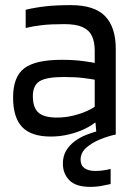

<svg xmlns="http://www.w3.org/2000/svg" viewBox="-20 -524 533 748"><path d="M31 -144Q31 -225 74.5 -258Q118 -291 220 -291Q267 -291 304.5 -286Q342 -281 363 -276V-211Q338 -216 305.5 -220Q273 -224 229 -224Q162 -224 135 -208Q108 -192 108 -149Q108 -105 129.5 -85.5Q151 -66 202 -66Q234 -66 265 -73.5Q296 -81 321 -92.5Q346 -104 359 -116V-54Q341 -37 312.5 -23Q284 -9 249 -0.5Q214 8 178 8Q102 8 66.5 -29Q31 -66 31 -144ZM356 0 352 -46H349V-327Q349 -360 338.5 -383Q328 -406 302.5 -418Q277 -430 231 -430Q177 -430 143 -426Q109 -422 80 -415V-486Q118 -495 158.5 -499.5Q199 -504 256 -504Q348 -504 389.5 -461Q431 -418 431 -334V0ZM431 0Q402 6 370 19Q338 32 316 51.5Q294 71 294 98Q294 120 309 131Q324 142 352 142Q368 142 384.5 139.5Q401 137 411 134V193Q404 194 381.5 199Q359 204 331 204Q276 204 250.5 178.5Q225 153 225 113Q225 84 238 62.5Q251 41 271.5 26Q292 11 314.5 2Q337 -7 357.5 -12.5Q378 -18 391 -20Z"/></svg>

Font: Blinker
Style: Regular
Weight: 400
Designer: Juergen Huber
Foundry: supertype
Version: 1.017